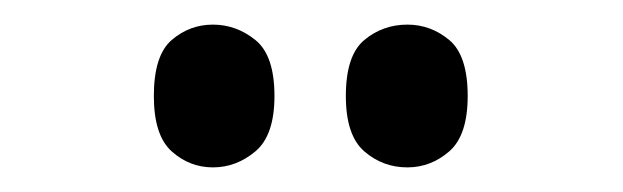

<svg xmlns="http://www.w3.org/2000/svg" viewBox="-20 -769 506 156"><path d="M311 -633Q291 -633 276 -646Q261 -659 261 -691Q261 -724 276 -736.5Q291 -749 311 -749Q330 -749 345 -736.5Q360 -724 360 -691Q360 -659 345 -646Q330 -633 311 -633ZM153 -633Q134 -633 119.5 -646Q105 -659 105 -691Q105 -724 119.5 -736.5Q134 -749 153 -749Q172 -749 187.5 -736.5Q203 -724 203 -691Q203 -659 187.5 -646Q172 -633 153 -633Z"/></svg>

Font: Noto Serif Thai ExtraCondensed SemiBold
Style: Regular
Weight: 600
Width: 2
Designer: Monotype Design Team
Foundry: Monotype Imaging Inc.
Version: Version 2.001; ttfautohint (v1.8.4.7-5d5b)